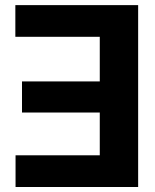

<svg xmlns="http://www.w3.org/2000/svg" viewBox="-20 -748 619 768"><path d="M532.6 -727.5V0H42.2V-126.8H379.1V-297.9H68V-422.3H379.1V-600.8H41.4V-727.5Z"/></svg>

Font: Inter Tight
Style: Regular
Weight: 400
Designer: Rasmus Andersson
Foundry: rsms
Version: Version 3.002